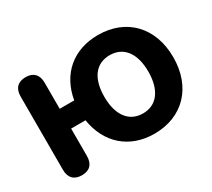

<svg xmlns="http://www.w3.org/2000/svg" viewBox="-137 -965 1356 1226"><g transform="rotate(-30 541.5 -352.5)"><path d="M689 11C898 11 1036 -133 1036 -353C1036 -572 899 -716 689 -716C506 -716 380 -606 350 -430H243V-623C243 -682 211 -714 155 -714C98 -714 66 -682 66 -623V-82C66 -23 98 9 155 9C212 9 243 -23 243 -82V-284H349C377 -104 504 11 689 11ZM690 -138C588 -138 528 -218 528 -353C528 -489 587 -567 690 -567C792 -567 852 -488 852 -353C852 -218 792 -138 690 -138Z"/></g></svg>

Font: SN Pro Heavy
Style: Regular
Weight: 800
Designer: Tobias Whetton
Foundry: Supernotes
Version: Version 1.001;Glyphs 3.2 (3249)